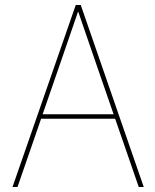

<svg xmlns="http://www.w3.org/2000/svg" viewBox="-20 -748 621 768"><path d="M283 -728H303L555 0H535L368 -483L293 -701H292L217 -483L50 0H30ZM148 -291H437L444 -273H142Z"/></svg>

Font: Murecho Thin Thin
Style: Regular
Weight: 250
Version: Version 1.010